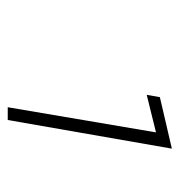

<svg xmlns="http://www.w3.org/2000/svg" viewBox="-4 -735 464 496"><g transform="rotate(90 228.0 -487.0)"><path d="M225 -634 322 -658 257 -275H290L364 -699L231 -668Z"/></g></svg>

Font: Jost Light
Style: Italic
Weight: 300
Italic angle: -5°
Version: Version 3.710